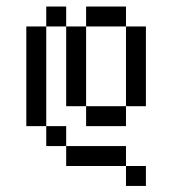

<svg xmlns="http://www.w3.org/2000/svg" viewBox="-20 -458 540 602"><path d="M437.5 125V62.5H375V125ZM375 62.5V0H187.5V62.5ZM187.5 0V-62.5H125V0ZM125 -62.5V-375H62.5V-62.5ZM250 -125V-62.5H375V-125ZM250 -125Q250 -125 250 -375H187.5Q187.5 -375 187.5 -125ZM375 -125H437.5Q437.5 -125 437.5 -375H375Q375 -375 375 -125ZM125 -375H187.5V-437.5H125ZM250 -375H375V-437.5H250Z"/></svg>

Font: BFUnifontExMono
Style: Regular
Weight: 500
Version: Version 15.0.06